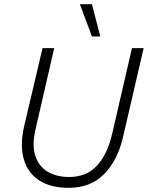

<svg xmlns="http://www.w3.org/2000/svg" viewBox="-20 -891 714 921"><path d="M309 10Q224 10 169 -25Q114 -60 94.5 -126Q75 -192 95 -282L184 -660H240L150 -269Q133 -196 149 -145Q165 -94 207.5 -68Q250 -42 312 -42Q396 -42 446 -97.5Q496 -153 518 -249L613 -660H669L570 -233Q544 -121 479 -55.5Q414 10 309 10ZM421 -871 461 -716H421L363 -871Z"/></svg>

Font: Kantumruy Pro Light
Style: Italic
Weight: 300
Italic angle: -13°
Version: Version 1.002